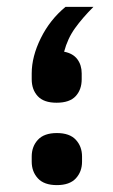

<svg xmlns="http://www.w3.org/2000/svg" viewBox="-20 -525 328 557"><path d="M145 12Q108 12 90 -7.5Q72 -27 72 -56V-71Q72 -100 90 -119.5Q108 -139 145 -139Q182 -139 200 -119.5Q218 -100 218 -71V-56Q218 -27 200 -7.5Q182 12 145 12ZM144 -227Q107 -227 89.5 -246Q72 -265 72 -295V-312Q72 -361 98.5 -414.5Q125 -468 170 -505H251Q219 -473 197.5 -443Q176 -413 166 -375Q192 -370 204.5 -353Q217 -336 217 -312V-295Q217 -265 199.5 -246Q182 -227 144 -227Z"/></svg>

Font: IBM Plex Sans Arabic Medm
Style: Regular
Weight: 500
Designer: Mike Abbink, Paul van der Laan, Pieter van Rosmalen, Wael Morcos, Khajak Apelian
Foundry: Bold Monday
Version: Version 1.005